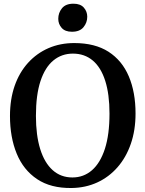

<svg xmlns="http://www.w3.org/2000/svg" viewBox="-20 -978 765 1010"><path d="M356.5 11Q247 12.5 175 -35.8Q103 -84 67.8 -170Q32.5 -256 32.5 -368Q32.5 -456 57.2 -526.8Q82 -597.5 127.8 -647.8Q173.5 -698 235.2 -724.8Q297 -751.5 370.5 -751.5Q479.5 -751.5 550.8 -705.8Q622 -660 657.5 -576.5Q693 -493 693 -380.5Q693 -293 668.2 -221.5Q643.5 -150 598.2 -98.2Q553 -46.5 491.5 -18.2Q430 10 356.5 11ZM361 -44.5Q420 -44.5 463.8 -82.5Q507.5 -120.5 531.8 -195.2Q556 -270 556 -380.5Q556 -482.5 533.5 -553Q511 -623.5 467.8 -659.8Q424.5 -696 363.5 -696Q304.5 -696 260.8 -660Q217 -624 193 -551.5Q169 -479 169 -368.5Q169 -266.5 191.5 -194Q214 -121.5 257 -83Q300 -44.5 361 -44.5ZM358 -811Q322.5 -811 304.5 -831.2Q286.5 -851.5 286.5 -879Q286.5 -910.5 306 -934.5Q325.5 -958.5 366 -958.5H367Q403 -958.5 421 -938Q439 -917.5 439 -890Q439 -859 419.2 -835Q399.5 -811 359 -811Z"/></svg>

Font: Merriweather SemiBold
Style: Regular
Weight: 600
Version: Version 2.100